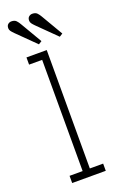

<svg xmlns="http://www.w3.org/2000/svg" viewBox="-143 -714 463 752"><g transform="rotate(-20 88.0 -338.0)"><path d="M20 0V-30H74.5V-493.5H20V-523.5H104.5V-30H160V0ZM170.5 -555 94.5 -630Q87.5 -637 83.2 -642.8Q79 -648.5 79 -655Q79 -666 85.2 -671.2Q91.5 -676.5 99.5 -676.5Q113 -676.5 119.8 -669.2Q126.5 -662 131.5 -653L184 -563.5ZM83.5 -555 7.5 -630Q0.5 -637 -3.8 -642.8Q-8 -648.5 -8 -655Q-8 -666 -1.8 -671.2Q4.5 -676.5 12.5 -676.5Q26 -676.5 32.8 -669.2Q39.5 -662 44.5 -653L97 -563.5Z"/></g></svg>

Font: Imbue 10pt Thin
Style: Regular
Weight: 100
Designer: Tyler Finck
Foundry: Etcetera Type Company
Version: Version 1.102; ttfautohint (v1.8.3)